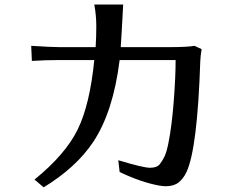

<svg xmlns="http://www.w3.org/2000/svg" viewBox="-20 -801 1040 844"><path d="M117.2 -599.6Q204.1 -593.8 243.2 -593.8H400.4Q403.3 -637.7 403.3 -685.5Q403.3 -733.4 394.5 -781.2H521.5Q513.7 -632.8 510.7 -593.8H722.7Q804.7 -593.8 835 -599.6L866.2 -585Q864.3 -572.3 862.3 -556.6L860.4 -532.2Q847.7 -146.5 799.8 -44.9Q786.1 -15.6 765.1 1Q744.1 17.6 709 17.6Q696.3 17.6 678.7 14.6Q599.6 0 505.9 -44.9L500 -96.7Q609.4 -63.5 639.6 -63.5Q669.9 -63.5 682.6 -79.6Q695.3 -95.7 704.1 -115.2Q712.9 -134.8 720.7 -173.8Q735.4 -248 743.7 -355.5Q752 -462.9 752 -537.1H505.9Q477.5 -308.6 389.6 -176.8Q314.5 -64.5 171.9 22.5L131.8 -11.7Q267.6 -122.1 321.3 -231.4Q375 -340.8 394.5 -537.1H246.1Q177.7 -537.1 120.1 -533.2Z"/></svg>

Font: GenEi LateGo v2
Style: Medium
Weight: 500
Designer: o_tamon (Modified)
Foundry: o_tamon / Adobe Systems Incorporated / FONT 910 / Philipp H. Poll
Version: Version 2.1;Original Version 1.004